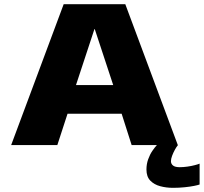

<svg xmlns="http://www.w3.org/2000/svg" viewBox="-20 -696 978 921"><path d="M33.5 0H255L304 -150.5H563.5L611.5 0H833L581 -676H285.5ZM344.5 -288 433 -556.5H434.5L523 -288ZM810 205Q839 205 865.8 202.2Q892.5 199.5 912 195.5Q931.5 191.5 937.5 189V89Q930.5 92 914.5 96.2Q898.5 100.5 879 103.2Q859.5 106 842 106Q820 106 810 98Q800 90 800 77Q800 66.5 805.5 51.5Q811 36.5 819 22Q827 7.5 833.5 0H732.5Q723 10 711 27.5Q699 45 690.8 68Q682.5 91 682.5 117Q682.5 151.5 701 170.5Q719.5 189.5 748.5 197.2Q777.5 205 810 205Z"/></svg>

Font: Anybody SemiExpanded ExtraBold
Style: Regular
Weight: 800
Width: 6
Version: Version 1.113;gftools[0.9.25]